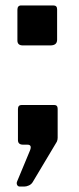

<svg xmlns="http://www.w3.org/2000/svg" viewBox="-20 -532 289 706"><path d="M53 154Q46 154 43 148Q40 142 43 135L90 22Q99 0 81 0H65Q46 0 46 -17V-131Q46 -146 60 -146H179Q192 -146 192 -132V-25Q192 -18 189 -11L100 138Q95 146 86 150Q77 154 69 154H53ZM64 -365Q44 -365 44 -383V-496Q44 -512 58 -512H176Q190 -512 190 -498V-386Q190 -365 165 -365H64Z"/></svg>

Font: Libre Franklin Thin SemiBold
Style: Regular
Weight: 600
Version: Version 3.000